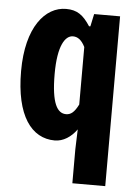

<svg xmlns="http://www.w3.org/2000/svg" viewBox="-54 -616 609 855"><g transform="rotate(5 250.0 -188.5)"><path d="M302 197H449V-562H333L321 -506H315C284 -554 256 -574 207 -574C114 -574 31 -478 31 -281C31 -81 103 14 207 14C245 14 280 -9 305 -44L302 45ZM247 -107C208 -107 181 -149 181 -281C181 -410 214 -455 248 -455C268 -455 286 -444 302 -412V-155C284 -119 268 -107 247 -107Z"/></g></svg>

Font: Noto Sans Mono CJK JP Bold
Style: Regular
Weight: 700
Designer: Ryoko NISHIZUKA (kana & ideographs); Paul D. Hunt (Latin, Greek & Cyrillic); Wenlong ZHANG (bopomofo); Sandoll Communica
Foundry: Adobe Systems Incorporated
Version: Version 1.004;PS 1.004;hotconv 1.0.82;makeotf.lib2.5.63406